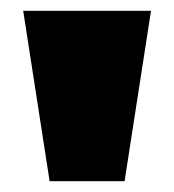

<svg xmlns="http://www.w3.org/2000/svg" viewBox="-20 -725 322 356"><path d="M23 -705H260L211 -389H72Z"/></svg>

Font: Nunito Sans Heavy
Style: Regular
Weight: 400
Designer: Vernon Adams
Foundry: Vernon Adams
Version: Version 2.500